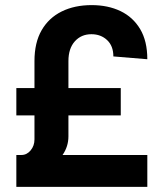

<svg xmlns="http://www.w3.org/2000/svg" viewBox="-20 -732 635 752"><path d="M44 0V-125H64Q85 -125 100 -143Q115 -161 115 -186V-280H44V-387H115V-493Q115 -565 143 -613.5Q171 -662 221.5 -687Q272 -712 339 -712Q403 -712 452 -688.5Q501 -665 529 -618Q557 -571 557 -500L424 -511Q424 -552 399.5 -575Q375 -598 338 -598Q298 -598 273 -570Q248 -542 248 -493V-387H453V-280H248V-198Q248 -158 225 -125H557V0Z"/></svg>

Font: Figtree Light
Style: Bold
Weight: 700
Version: Version 2.002